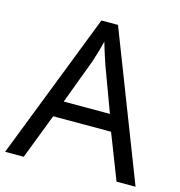

<svg xmlns="http://www.w3.org/2000/svg" viewBox="-106 -812 852 907"><g transform="rotate(15 319.5 -358.5)"><path d="M545 0H638L360 -717H279L0 0H91L176 -221H459ZM352 -517 432 -301H206L287 -517C295 -540 308 -583 318 -624C325 -599 346 -533 352 -517Z"/></g></svg>

Font: Noto Sans Arabic
Style: Regular
Weight: 400
Designer: Monotype Design Team, Nadine Chahine, Nizar Qandah and Khaled Hosny
Foundry: Monotype Imaging Inc.
Version: Version 2.012